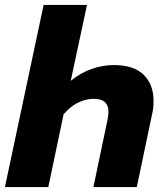

<svg xmlns="http://www.w3.org/2000/svg" viewBox="-25 -759 665 779"><path d="M152 -739H328L262 -431Q301 -463 346 -479Q391 -495 437 -495Q518 -495 558 -455.5Q598 -416 598 -350Q598 -321 593 -300L530 0H354L412 -277Q415 -294 415 -306Q415 -358 356 -358Q322 -358 290.5 -342Q259 -326 233 -295L171 0H-5Z"/></svg>

Font: Prompt
Style: Bold Italic
Weight: 700
Italic angle: -12°
Designer: Katatrad Team
Foundry: CadsonDemak
Version: Version 1.001